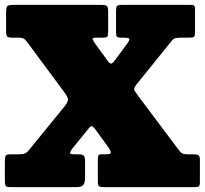

<svg xmlns="http://www.w3.org/2000/svg" viewBox="-20 -770 842 790"><path d="M0 -29.5V-105.5Q0 -123 3.2 -129Q6.5 -135 24 -135H55Q75.5 -135 83 -138.5Q90.5 -142 99 -152.5L243 -329Q261.5 -351.5 259.8 -362.2Q258 -373 241 -395.5L96.5 -590.5Q87.5 -603 80.8 -609Q74 -615 55.5 -615H33Q14.5 -615 9.8 -619.8Q5 -624.5 5 -644V-715.5Q5 -737.5 9.2 -743.8Q13.5 -750 35 -750H396Q413 -750 419 -746Q425 -742 425 -724V-640Q425 -625 422 -620Q419 -615 404 -615H378Q358 -615 361.2 -607.8Q364.5 -600.5 371.5 -590.5L421.5 -522Q433 -504.5 440.5 -509.2Q448 -514 459.5 -531L505.5 -593.5Q515.5 -608 511.2 -611.5Q507 -615 489 -615H477.5Q465 -615 461.2 -618.5Q457.5 -622 457.5 -637.5V-723Q457.5 -740.5 461 -745.2Q464.5 -750 481.5 -750H765.5Q776.5 -750 779.5 -746Q782.5 -742 782.5 -730.5V-637.5Q782.5 -621.5 777.8 -618.2Q773 -615 756.5 -615H727.5Q709.5 -615 701.8 -613Q694 -611 686.5 -602L542 -423Q527.5 -405.5 534.2 -395.8Q541 -386 556 -365.5L715 -153.5Q722.5 -143 729.8 -139Q737 -135 753 -135H778Q791 -135 796.8 -131Q802.5 -127 802.5 -112.5V-21.5Q802.5 -6 798 -3Q793.5 0 777.5 0H410.5Q394 0 388.2 -3Q382.5 -6 382.5 -22.5V-111Q382.5 -125.5 384.8 -130.2Q387 -135 397.5 -135H414.5Q437.5 -135 436 -143.2Q434.5 -151.5 425.5 -164.5L371 -239.5Q363 -249.5 358 -250.8Q353 -252 346 -243L277.5 -158.5Q268.5 -146.5 268.2 -140.8Q268 -135 287 -135H306Q318 -135 324 -129.8Q330 -124.5 330 -107.5V-39.5Q330 -16.5 322.2 -8.2Q314.5 0 293 0H24Q6.5 0 3.2 -5.8Q0 -11.5 0 -29.5Z"/></svg>

Font: Besley* Narrow Fatface
Style: Regular
Weight: 900
Width: 4
Designer: Owen Earl
Foundry: indestructible type*
Version: Version 3.000; ttfautohint (v1.8.3)